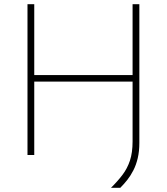

<svg xmlns="http://www.w3.org/2000/svg" viewBox="-20 -733 789 908"><path d="M505 155Q536 124.5 559 94.2Q582 64 594.5 26.5Q607 -11 607 -64V-275V-475Q607 -540.5 607 -596.5Q607 -652.5 607 -713H639Q639 -652.5 639 -596.5Q639 -540.5 639 -475V-274Q639 -216.5 639 -162.8Q639 -109 639 -57Q639 -17.5 631.5 14.5Q624 46.5 611 72Q598 97.5 582 117.8Q566 138 549 155ZM110 0Q110 -61 110 -117Q110 -173 110 -238V-475Q110 -540.5 110 -596.5Q110 -652.5 110 -713H142Q142 -652.5 142 -596.5Q142 -540.5 142 -475V-238Q142 -173 142 -117Q142 -61 142 0ZM121 -347V-378H631V-347Z"/></svg>

Font: Commissioner Thin
Style: Regular
Weight: 100
Designer: Kostas Bartsokas
Foundry: Kostas Bartsokas
Version: Version 1.001;gftools[0.9.23]